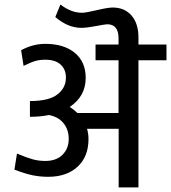

<svg xmlns="http://www.w3.org/2000/svg" viewBox="-20 -819 748 839"><path d="M498.5 0V-256.3H360.4Q366.7 -233.4 366.7 -211.4Q366.7 -134.3 318.8 -90.3Q271 -46.4 190.9 -46.4Q155.3 -46.4 123 -53Q90.8 -59.6 43 -77.6L54.2 -147.9Q98.6 -129.4 123.8 -122.6Q148.9 -115.7 178.2 -115.7Q226.1 -115.7 253.2 -142.8Q280.3 -169.9 280.3 -211.7Q280.3 -253.4 257.1 -281.2Q233.9 -309.1 193.4 -316.4Q157.2 -308.6 110.8 -308.6V-377.4Q193.4 -377.4 230.7 -406.2Q268.1 -435.1 268.1 -480Q268.1 -515.6 244.9 -536.9Q221.7 -558.1 177.7 -558.1Q154.3 -558.1 135.3 -552.7Q116.2 -547.4 83 -531.2L72.3 -599.6Q124 -627.4 177.7 -627.4Q259.3 -627.4 306.9 -588.1Q354.5 -548.8 354.5 -478.5Q354.5 -398.4 284.7 -351.6Q300.8 -341.8 318.4 -325.2H498V-555.7H397.5V-624.5H498V-651.9Q498 -712.9 448.7 -712.9Q439.5 -712.9 399.2 -705.1Q358.9 -697.3 335.4 -697.3Q276.9 -697.3 221.7 -744.6L244.1 -799.3Q290.5 -763.2 338.4 -763.2Q355 -763.2 403.3 -774.7Q451.7 -786.1 472.2 -786.1Q524.4 -786.1 554.7 -751.2Q585 -716.3 585 -655.8V-624.5H707.5V-555.7H585V0Z"/></svg>

Font: Yantramanav
Style: Regular
Weight: 400
Version: Version 1.001;PS 1.0;hotconv 1.0.72;makeotf.lib2.5.5900; ttf